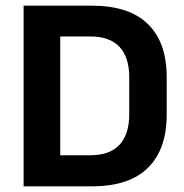

<svg xmlns="http://www.w3.org/2000/svg" viewBox="-20 -659 651 679"><path d="M155 0V-110H300Q368.5 -110 402.8 -147.2Q437 -184.5 437 -254V-386.5Q437 -456 402.8 -493Q368.5 -530 300 -530H154.5V-639H304.5Q436.5 -639 503 -574Q569.5 -509 569.5 -387V-253.5Q569.5 -131 503.2 -65.5Q437 0 304.5 0ZM63.5 0V-639H193V0Z"/></svg>

Font: Anek Odia Medium SemiBold
Style: Regular
Weight: 600
Version: Version 1.003